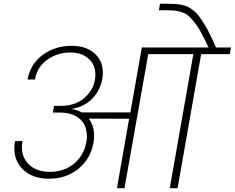

<svg xmlns="http://www.w3.org/2000/svg" viewBox="-20 -990 1235 1010"><path d="M634.8 0H595.2L659.2 -365.2L446.8 -366.2Q484.4 -315.9 472.2 -241.2Q457 -154.8 392.8 -102.3Q328.6 -49.8 237.8 -49.8Q145.5 -49.8 94.5 -105Q43.5 -160.2 59.1 -248H98.1Q85.4 -176.3 126.2 -131.1Q167 -85.9 242.2 -85.9Q317.4 -85.9 369.6 -129.4Q421.9 -172.9 434.1 -243.2Q438.5 -261.2 437 -279.5Q435.5 -297.9 431.2 -315.2Q426.8 -332.5 415.3 -347.7Q403.8 -362.8 387.9 -373.8Q372.1 -384.8 347.9 -391.4Q323.7 -397.9 293.9 -397.9H257.8L264.2 -433.1H299.8Q375 -433.1 422.4 -473.6Q469.7 -514.2 479 -567.9Q490.7 -635.3 453.1 -674.6Q415.5 -713.9 350.1 -713.9Q281.2 -713.9 227.8 -675Q174.3 -636.2 164.1 -571.8H125Q139.6 -653.3 204.6 -701.2Q269.5 -749 356.9 -749Q439.9 -749 485.6 -701.2Q531.2 -653.3 518.1 -574.2Q506.8 -514.2 465.8 -471.7Q424.8 -429.2 357.9 -417V-416Q385.7 -412.1 409.2 -398.9H666L726.1 -740.2H1077.1Q1055.2 -787.1 1037.8 -818.8Q1020.5 -850.6 1002.9 -872.8Q985.4 -895 970.9 -907.2Q956.5 -919.4 936.3 -926Q916 -932.6 898.4 -934.3Q880.9 -936 852.1 -936H815.9L821.8 -970.2H856.9Q882.3 -970.2 898.7 -969.2Q915 -968.3 934.3 -964.8Q953.6 -961.4 966.6 -954.8Q979.5 -948.2 995.4 -936.8Q1011.2 -925.3 1023.9 -908.7Q1036.6 -892.1 1052 -867.9Q1067.4 -843.8 1082.8 -812.7Q1098.1 -781.7 1116.2 -740.2H1194.8L1189 -705.1H1038.1L914.1 0H873L997.1 -705.1H759.8Z"/></svg>

Font: SVN-Poppins ExtraLight
Style: Italic
Weight: 200
Italic angle: -10°
Designer: Ninad Kale (Devanagari), Jonny Pinhorn (Latin)
Foundry: Indian Type Foundry
Version: Version 3.002 2017